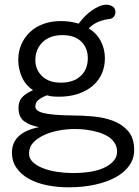

<svg xmlns="http://www.w3.org/2000/svg" viewBox="-20 -550 593 820"><path d="M240 -460Q281 -460 316 -449Q328 -465 342.5 -480Q357 -495 373 -506Q389 -517 405 -523.5Q421 -530 435 -530Q448 -530 460.5 -522.5Q473 -515 473 -498Q473 -487 466.5 -479Q460 -471 449 -469Q427 -467 403 -458Q379 -449 359 -429Q394 -407 411 -373.5Q428 -340 428 -301Q428 -266 415 -236Q402 -206 376.5 -184Q351 -162 314.5 -149.5Q278 -137 231 -137Q217 -137 205.5 -138Q194 -139 181 -143Q159 -135 145 -124Q131 -113 131 -95Q131 -75 169 -66.5Q207 -58 285 -57Q328 -57 375 -53Q422 -49 461.5 -34.5Q501 -20 527 9.5Q553 39 553 91Q553 127 532.5 156.5Q512 186 475 206.5Q438 227 386.5 238.5Q335 250 273 250Q224 250 180 241Q136 232 103 213.5Q70 195 50.5 167Q31 139 31 102Q31 16 147 -7Q108 -14 83.5 -32Q59 -50 59 -89Q59 -118 74.5 -134.5Q90 -151 121 -165Q89 -186 73.5 -221Q58 -256 58 -294Q58 -330 71 -360Q84 -390 107.5 -412.5Q131 -435 164.5 -447.5Q198 -460 240 -460ZM299 1Q267 1 233 7Q199 13 170 26Q141 39 122.5 58.5Q104 78 104 106Q104 127 120.5 142.5Q137 158 164 168.5Q191 179 224 184Q257 189 290 189Q383 189 431.5 163Q480 137 480 99Q480 75 468 58Q456 41 437.5 30.5Q419 20 397 14Q375 8 355 5Q335 2 319.5 1.5Q304 1 299 1ZM247 -400Q193 -400 162 -370Q131 -340 131 -292Q131 -253 159.5 -225Q188 -197 240 -197Q294 -197 324.5 -225.5Q355 -254 355 -301Q355 -346 326.5 -373Q298 -400 247 -400Z"/></svg>

Font: Life Savers
Style: Bold
Weight: 700
Designer: Pablo Impallari, Rodrigo Fuenzalida, Brenda Gallo
Foundry: Pablo Impallari, Rodrigo Fuenzalida, Brenda Gallo
Version: Version 3.001; ttfautohint (v0.95) -l 8 -r 50 -G 200 -x 14 -